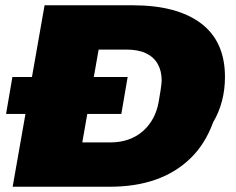

<svg xmlns="http://www.w3.org/2000/svg" viewBox="-20 -708 896 728"><path d="M3 -276 27 -416H464L440 -276ZM28 0 149 -688H483Q651 -688 742 -619.5Q833 -551 833 -416Q833 -368 821.5 -324.5Q810 -281 788 -244Q758 -162 702.5 -108Q647 -54 570.5 -27Q494 0 397 0ZM292 -168H397Q436 -168 467 -179Q498 -190 521.5 -210.5Q545 -231 560.5 -259.5Q576 -288 582 -324Q587 -352 589 -366.5Q591 -381 592 -389Q593 -397 593 -403Q593 -439 578 -465.5Q563 -492 533.5 -506Q504 -520 459 -520H354Z"/></svg>

Font: Archivo SemiExpanded Black
Style: Italic
Weight: 900
Width: 6
Italic angle: -10°
Designer: Hector Gatti
Foundry: Omnibus-Type
Version: Version 2.001